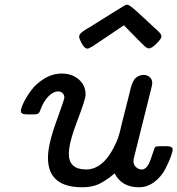

<svg xmlns="http://www.w3.org/2000/svg" viewBox="-20 -791 755 817"><path d="M68.8 -317.9Q68.8 -330.1 80.8 -355Q92.8 -379.9 113.8 -408Q134.8 -436 169.4 -457Q204.1 -478 243.2 -478Q286.1 -478 315.2 -453.1Q344.2 -428.2 344.2 -388.2Q344.2 -369.1 308.6 -276.1Q272.9 -183.1 272.9 -136.2Q272.9 -70.3 346.2 -69.8Q423.3 -69.8 474.1 -184.1Q477.1 -189.9 477.5 -191.9Q478 -193.8 480.5 -199.5Q482.9 -205.1 483.4 -207.5Q483.9 -210 487.1 -219.5Q490.2 -229 491.7 -236.6Q493.2 -244.1 497.6 -262Q502 -279.8 506.6 -297.4Q511.2 -314.9 518.6 -345Q525.9 -375 534.2 -407.2L536.1 -416Q539.1 -424.8 540.5 -429.9Q542 -435.1 546.4 -444.1Q550.8 -453.1 556.4 -458.5Q562 -463.9 571 -468Q580.1 -472.2 590.8 -472.2Q606.9 -472.2 617.4 -462.6Q627.9 -453.1 627.9 -437Q627.9 -432.1 623 -412.1L551.8 -127Q547.9 -112.8 547.9 -105Q547.9 -89.8 558.8 -79.8Q569.8 -69.8 584 -69.8Q606.9 -69.8 622.6 -116.9Q638.2 -164.1 640.1 -165Q645 -168.9 660.2 -168.9H690.9Q714.8 -168.9 714.8 -153.8Q714.8 -147 706.5 -123.5Q698.2 -100.1 682.1 -69.6Q666 -39.1 636.5 -16.6Q606.9 5.9 571.8 5.9Q497.6 5.9 467.8 -53.2Q432.6 -23.4 402.8 -8.8Q373 5.9 330.1 5.9Q184.1 5.9 184.1 -119.1Q184.1 -176.3 219 -272.2Q253.9 -368.2 253.9 -375Q253.9 -387.2 246.3 -394.5Q238.8 -401.9 228 -401.9Q206.1 -401.9 185.1 -379.9Q164.1 -357.9 151.9 -323.2Q147.9 -311 142.1 -307.6Q136.2 -304.2 125 -304.2H98.1Q68.8 -303.7 68.8 -317.9ZM316.9 -634.8Q316.9 -637.7 317.9 -640.9Q318.8 -644 321.5 -647Q324.2 -649.9 326.2 -651.9Q328.1 -653.8 333 -657.5Q337.9 -661.1 341.1 -663.1Q344.2 -665 350.6 -668.9Q356.9 -672.9 360.8 -674.8Q506.8 -766.6 515.1 -770Q518.1 -771 521 -771H522Q529.8 -771 559.1 -745.1Q567.9 -736.3 597.2 -710Q629.4 -680.2 650.9 -660.2Q667 -646 667 -636Q667 -626 646 -605.5Q625 -585 613.8 -585Q606 -585 595.5 -594.5Q585 -604 541 -648.9Q521 -669.9 507.8 -683.1H506.8L376 -595.2Q356.9 -584 353 -584Q339.8 -584 328.4 -605Q316.9 -626 316.9 -634.8Z"/></svg>

Font: CMU Concrete
Style: BoldItalic
Weight: 700
Italic angle: -14.04°
Version: Version 0.7.0